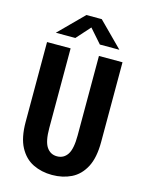

<svg xmlns="http://www.w3.org/2000/svg" viewBox="-133 -983 817 1074"><g transform="rotate(15 275.0 -446.0)"><path d="M275.5 11Q214.5 11 165 -13.2Q115.5 -37.5 86.2 -92.2Q57 -147 57 -238V-700H193.5V-239Q193.5 -162 215.2 -129.5Q237 -97 275.5 -97Q314.5 -97 336 -129.5Q357.5 -162 357.5 -239V-700H494V-238Q494 -147 465 -92.2Q436 -37.5 386.5 -13.2Q337 11 275.5 11ZM91 -763 230.5 -903H319.5L459 -763H346L275.5 -843L204 -763Z"/></g></svg>

Font: Trispace SemiCondensed SemiBold
Style: Regular
Weight: 600
Width: 4
Designer: Tyler Finck
Foundry: Etcetera Type Company
Version: Version 1.210; ttfautohint (v1.8.3)